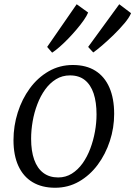

<svg xmlns="http://www.w3.org/2000/svg" viewBox="-20 -874 637 904"><path d="M323 -568Q386 -568 429.2 -540.8Q472.5 -513.5 495 -462Q517.5 -410.5 517.5 -337.5Q517.5 -272 497.2 -210Q477 -148 440 -98.2Q403 -48.5 352 -19.2Q301 10 239.5 10Q177.5 10 133.5 -16.2Q89.5 -42.5 66.5 -92.8Q43.5 -143 43.5 -214Q43.5 -281 63.5 -344.2Q83.5 -407.5 120.5 -458Q157.5 -508.5 209 -538.2Q260.5 -568 323 -568ZM309.5 -519Q273 -519 243.8 -501Q214.5 -483 192.5 -452.5Q170.5 -422 155.8 -383.2Q141 -344.5 133.8 -302.8Q126.5 -261 126.5 -221Q126.5 -163 141 -122.2Q155.5 -81.5 184 -60Q212.5 -38.5 254 -38.5Q289.5 -38.5 318.2 -56.5Q347 -74.5 368.8 -105Q390.5 -135.5 405 -174Q419.5 -212.5 427 -254Q434.5 -295.5 434.5 -335Q434.5 -393 420.8 -434Q407 -475 379.5 -497Q352 -519 309.5 -519ZM225.5 -626 202 -653 341 -854 395 -815Q389 -800 374.8 -779.5Q360.5 -759 341.5 -736.5Q322.5 -714 301.8 -692.5Q281 -671 261 -653.5Q241 -636 225.5 -626ZM419 -627 395 -653 541.5 -854 597 -812Q589 -792 566.5 -765Q544 -738 515.5 -710.2Q487 -682.5 460.8 -660Q434.5 -637.5 419 -627Z"/></svg>

Font: Merriweather Light
Style: Italic
Weight: 300
Italic angle: -7.8°
Designer: Eben Sorkin
Foundry: Eben Sorkin
Version: Version 2.101